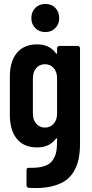

<svg xmlns="http://www.w3.org/2000/svg" viewBox="-20 -743 463 969"><path d="M209 -581.1Q178.2 -581.1 158.2 -601.1Q138.2 -621.1 138.2 -651.9Q138.2 -683.1 158.2 -703.1Q178.2 -723.1 209 -723.1Q239.7 -723.1 259.3 -703.1Q278.8 -683.1 278.8 -651.9Q278.8 -621.1 259 -601.1Q239.3 -581.1 209 -581.1ZM268.1 -499Q268.1 -504.4 271.5 -507.8Q274.9 -511.2 279.8 -511.2H372.1Q377 -511.2 380.4 -507.8Q383.8 -504.4 383.8 -499V-19Q383.8 22 377.7 54.4Q371.6 86.9 356.2 116Q340.8 145 315.9 164.3Q291 183.6 251.5 194.8Q211.9 206.1 159.2 206.1Q137.2 206.1 126 205.1Q113.8 203.6 113.8 191.9V115.2Q113.8 102.5 127 104Q170.4 105 199 96.9Q227.5 88.9 242.4 70.1Q257.3 51.3 262.7 28.1Q268.1 4.9 268.1 -29.8V-42Q268.1 -44.9 266.4 -45.4Q264.6 -45.9 262.2 -43Q230 1 167 1Q100.1 1 64.9 -42.5Q29.8 -85.9 29.8 -161.1V-356.9Q29.8 -433.6 65.4 -476.3Q101.1 -519 167 -519Q230.5 -519 262.2 -474.1Q264.6 -471.2 266.4 -472.2Q268.1 -473.1 268.1 -476.1ZM268.1 -168.9V-348.1Q268.1 -379.4 251.2 -399.2Q234.4 -418.9 207 -418.9Q179.7 -418.9 162.8 -399.2Q146 -379.4 146 -348.1V-168.9Q146 -138.2 163.1 -118.7Q180.2 -99.1 207 -99.1Q233.9 -99.1 251 -118.7Q268.1 -138.2 268.1 -168.9Z"/></svg>

Font: Barlow Condensed SemiBold
Style: Regular
Weight: 600
Width: 3
Designer: Jeremy Tribby
Foundry: Tribby Type
Version: Version 1.422;hotconv 1.0.109;makeotfexe 2.5.65596